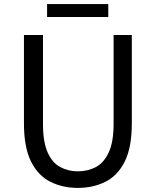

<svg xmlns="http://www.w3.org/2000/svg" viewBox="-20 -905 761 938"><path d="M360 13Q286 13 226 -17Q166 -47 131.5 -116Q97 -185 97 -303V-734H190V-300Q190 -212 212.5 -161Q235 -110 274 -89Q313 -68 360 -68Q409 -68 448.5 -89Q488 -110 511.5 -161Q535 -212 535 -300V-734H624V-303Q624 -185 589.5 -116Q555 -47 495 -17Q435 13 360 13ZM210 -822V-885H509V-822Z"/></svg>

Font: Source Han Sans SC
Style: Regular
Weight: 400
Designer: Ryoko NISHIZUKA 西塚涼子 (kana, bopomofo & ideographs); Paul D. Hunt (Latin, Greek & Cyrillic); Sandoll Communications 산돌커뮤니
Foundry: Adobe
Version: Version 2.002;hotconv 1.0.116;makeotfexe 2.5.65601; ttfautoh